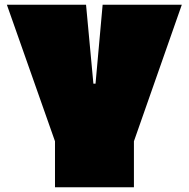

<svg xmlns="http://www.w3.org/2000/svg" viewBox="-20 -790 796 810"><path d="M383 -437 413 -770H747L545 -194V0H212V-194L9 -770H343L374 -437Z"/></svg>

Font: Gasoek One
Style: Regular
Weight: 400
Designer: Jiashuo Zhang
Foundry: JAMO
Version: Version 1.000; ttfautohint (v1.8.4.7-5d5b);gftools[0.9.29]